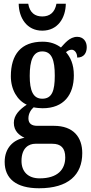

<svg xmlns="http://www.w3.org/2000/svg" viewBox="-20 -770 488 1027"><path d="M206 -606C290 -606 331 -675 332 -750H282C273 -702 245 -682 206 -682C167 -682 139 -702 131 -750H80C81 -675 123 -606 206 -606ZM189 237C346 237 420 165 420 49C420 -35 374 -97 268 -97H179C151 -97 132 -108 132 -137C132 -164 147 -185 160 -196C171 -193 196 -191 208 -191C322 -191 375 -264 375 -367C375 -428 356 -464 333 -491C342 -498 351 -504 364 -504C378 -504 393 -488 393 -462C430 -462 444 -488 444 -518C444 -548 426 -573 393 -573C352 -573 326 -537 306 -516C280 -535 250 -547 208 -547C93 -547 38 -479 38 -362C38 -290 73 -233 123 -210C84 -184 54 -154 54 -113C54 -68 84 -46 111 -33C52 -23 5 21 5 96C5 185 66 237 189 237ZM206 -242C157 -242 139 -285 139 -364C139 -447 157 -495 206 -495C257 -495 273 -449 273 -365C273 -284 258 -242 206 -242ZM192 184C129 184 95 147 95 91C95 20 135 -1 169 -1H260C305 -1 329 21 329 72C329 136 289 184 192 184Z"/></svg>

Font: Noto Serif Lao ExtraCondensed SemiBold
Style: Regular
Weight: 600
Width: 2
Designer: Monotype Design Team
Foundry: Monotype Imaging Inc.
Version: Version 2.003